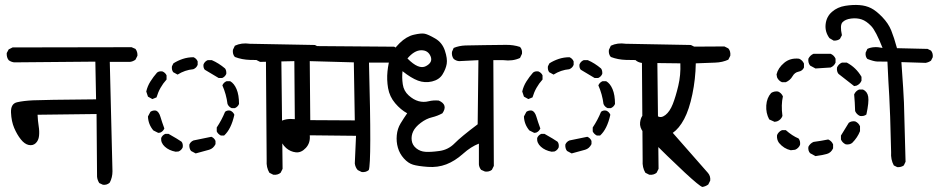

<svg xmlns="http://www.w3.org/2000/svg" viewBox="-20 -741 3742 766"><path d="M390.6 -3.9 376 -10.7Q368.2 -23.4 367.2 -36.1L365.2 -286.1L129.9 -283.2Q130.9 -258.8 134.3 -237.8Q137.7 -216.8 135.7 -198.7Q133.8 -180.7 122.6 -169.9Q111.3 -159.2 94.7 -162.6Q78.1 -166 63 -185.1Q47.9 -204.1 36.6 -230.5Q25.4 -256.8 23.9 -292Q22.5 -327.1 47.9 -333Q73.2 -338.9 111.8 -340.8Q150.4 -342.8 363.3 -344.7L360.4 -495.1L36.1 -492.2Q23.4 -494.1 14.6 -501Q5.9 -511.7 6.8 -529.3L14.6 -543.9L30.3 -551.8L504.9 -552.7L520.5 -545.9Q529.3 -534.2 528.3 -518.6L520.5 -502.9Q509.8 -495.1 498 -494.1H418L428.7 -57.6Q428.7 -33.2 418 -12.7Q407.2 -2 390.6 -3.9Z M1070.3 -43.9 1054.7 -51.8Q1042 -73.2 1043.9 -100.6L1041 -501Q1009.8 -501 977.5 -502Q945.3 -502.9 917 -513.7Q907.2 -524.4 909.2 -542L917 -558.6Q943.4 -571.3 976.6 -566.4L1236.3 -561.5L1252 -553.7Q1261.7 -542 1259.8 -524.4L1252 -508.8Q1241.2 -501 1228.5 -500H1102.5L1107.4 -67.4L1099.6 -51.8Q1087.9 -42 1070.3 -43.9ZM760.7 -128.9 742.2 -138.7Q734.4 -148.4 735.4 -164.1Q740.2 -175.8 752 -180.7Q788.1 -187.5 823.2 -195.3Q835 -190.4 839.8 -178.7V-166Q831.1 -148.4 814.5 -143.6ZM680.7 -135.7Q654.3 -140.6 637.7 -155.8Q621.1 -170.9 623 -190.4Q627.9 -202.1 639.6 -207H652.3Q690.4 -185.5 704.1 -175.8Q710.9 -168 709 -153.3Q704.1 -141.6 692.4 -136.7ZM861.3 -200.2Q849.6 -206.1 844.7 -216.8V-232.4Q864.3 -261.7 877.9 -294.9Q885.7 -301.8 898.4 -299.8Q910.2 -294.9 915 -283.2Q902.3 -225.6 874 -200.2ZM611.3 -210.9 591.8 -220.7Q571.3 -245.1 570.3 -276.4L580.1 -294.9Q589.8 -301.8 602.5 -299.8Q614.3 -294.9 620.1 -274.9Q626 -254.9 635.7 -228.5Q630.9 -216.8 619.1 -211.9ZM904.3 -309.6Q892.6 -314.5 887.7 -326.2Q882.8 -365.2 867.2 -400.4Q872.1 -412.1 883.8 -417H898.4Q914.1 -408.2 923.8 -385.3Q933.6 -362.3 933.6 -326.2Q928.7 -314.5 917 -309.6ZM587.9 -345.7 570.3 -355.5 563.5 -376Q568.4 -397.5 580.1 -416Q591.8 -434.6 606.4 -451.2Q614.3 -458 627.9 -456.1Q639.6 -451.2 644.5 -440.4V-423.8Q616.2 -392.6 604.5 -352.5ZM852.5 -429.7 796.9 -462.9Q790 -471.7 792 -484.4Q796.9 -496.1 808.6 -501H825.2Q852.5 -489.3 877.9 -467.8Q883.8 -460 882.8 -446.3Q877.9 -434.6 866.2 -429.7ZM688.5 -443.4 670.9 -453.1Q664.1 -462.9 666 -476.6L671.9 -488.3Q688.5 -499 709 -505.9Q729.5 -512.7 752 -512.7Q763.7 -507.8 768.6 -496.1V-482.4Q763.7 -469.7 751 -464.8Q717.8 -461.9 688.5 -443.4Z M1422.9 -54.7 1407.2 -62.5Q1397.5 -73.2 1395.5 -88.9L1400.4 -199.2L1215.8 -201.2Q1218.8 -170.9 1200.2 -150.9Q1181.6 -130.9 1160.2 -133.3Q1138.7 -135.7 1121.6 -150.4Q1104.5 -165 1088.9 -202.6Q1073.2 -240.2 1096.2 -254.9Q1119.1 -269.5 1156.2 -265.6L1154.3 -497.1L1017.6 -494.1L1002 -502Q993.2 -512.7 994.1 -531.2L1002 -546.9Q1028.3 -560.5 1061.5 -558.6L1552.7 -554.7L1570.3 -544.9Q1580.1 -534.2 1578.1 -515.6L1570.3 -500Q1559.6 -492.2 1546.9 -491.2H1452.1Q1462.9 -90.8 1451.2 -62.5Q1439.5 -52.7 1422.9 -54.7ZM1395.5 -260.7 1391.6 -492.2 1215.8 -497.1 1217.8 -261.7Z M1915 -56.6 1899.4 -63.5Q1891.6 -73.2 1890.6 -85V-168Q1859.4 -156.2 1827.1 -127.4Q1794.9 -98.6 1760.7 -85.4Q1726.6 -72.3 1687 -75.2Q1647.5 -78.1 1627.9 -84Q1608.4 -89.8 1591.3 -108.9Q1574.2 -127.9 1567.4 -151.9Q1560.5 -175.8 1563 -201.7Q1565.4 -227.5 1578.1 -248.5Q1590.8 -269.5 1604.5 -289.1Q1579.1 -302.7 1556.6 -329.1Q1534.2 -355.5 1528.3 -389.2Q1522.5 -422.9 1525.9 -456.1Q1529.3 -489.3 1538.1 -515.6Q1546.9 -542 1574.2 -568.8Q1601.6 -595.7 1631.3 -602.5Q1661.1 -609.4 1674.8 -606.4Q1688.5 -603.5 1716.3 -587.4Q1744.1 -571.3 1754.9 -539.1Q1765.6 -506.8 1762.2 -486.3Q1758.8 -465.8 1745.6 -444.3Q1732.4 -422.9 1703.6 -416Q1674.8 -409.2 1647.5 -419.4Q1620.1 -429.7 1585.9 -457Q1583 -431.6 1586.9 -404.8Q1590.8 -377.9 1610.4 -360.4Q1629.9 -342.8 1649.9 -337.4Q1669.9 -332 1689.5 -336.9Q1709 -341.8 1730.5 -339.8Q1768.6 -323.2 1745.1 -289.1Q1725.6 -278.3 1703.1 -272.9Q1680.7 -267.6 1658.7 -251Q1636.7 -234.4 1628.4 -216.8Q1620.1 -199.2 1622.6 -180.7Q1625 -162.1 1640.6 -149.4Q1656.2 -136.7 1677.2 -135.3Q1698.2 -133.8 1733.4 -138.7Q1768.6 -143.6 1793.9 -169.4Q1819.3 -195.3 1885.7 -245.1L1888.7 -501L1811.5 -497.1Q1799.8 -498 1790 -505.9Q1781.2 -517.6 1783.2 -534.2L1790 -549.8Q1811.5 -558.6 1836.4 -559.6Q1861.3 -560.5 1914.1 -561Q1966.8 -561.5 1997.6 -562Q2028.3 -562.5 2054.7 -553.7Q2064.5 -543 2062.5 -526.4L2054.7 -509.8Q2025.4 -496.1 1988.3 -501H1948.2L1950.2 -79.1L1942.4 -63.5Q1931.6 -54.7 1915 -56.6ZM1605.5 -507.8Q1650.4 -461.9 1679.2 -477.1Q1708 -492.2 1697.8 -516.6Q1687.5 -541 1660.2 -540.5Q1632.8 -540 1605.5 -507.8Z M2570.3 -43.9 2554.7 -51.8Q2542 -73.2 2543.9 -100.6L2541 -501Q2509.8 -501 2477.5 -502Q2445.3 -502.9 2417 -513.7Q2407.2 -524.4 2409.2 -542L2417 -558.6Q2443.4 -571.3 2476.6 -566.4L2736.3 -561.5L2752 -553.7Q2761.7 -542 2759.8 -524.4L2752 -508.8Q2741.2 -501 2728.5 -500H2602.5L2607.4 -67.4L2599.6 -51.8Q2587.9 -42 2570.3 -43.9ZM2260.7 -128.9 2242.2 -138.7Q2234.4 -148.4 2235.4 -164.1Q2240.2 -175.8 2252 -180.7Q2288.1 -187.5 2323.2 -195.3Q2335 -190.4 2339.8 -178.7V-166Q2331.1 -148.4 2314.5 -143.6ZM2180.7 -135.7Q2154.3 -140.6 2137.7 -155.8Q2121.1 -170.9 2123 -190.4Q2127.9 -202.1 2139.6 -207H2152.3Q2190.4 -185.5 2204.1 -175.8Q2210.9 -168 2209 -153.3Q2204.1 -141.6 2192.4 -136.7ZM2361.3 -200.2Q2349.6 -206.1 2344.7 -216.8V-232.4Q2364.3 -261.7 2377.9 -294.9Q2385.7 -301.8 2398.4 -299.8Q2410.2 -294.9 2415 -283.2Q2402.3 -225.6 2374 -200.2ZM2111.3 -210.9 2091.8 -220.7Q2071.3 -245.1 2070.3 -276.4L2080.1 -294.9Q2089.8 -301.8 2102.5 -299.8Q2114.3 -294.9 2120.1 -274.9Q2126 -254.9 2135.7 -228.5Q2130.9 -216.8 2119.1 -211.9ZM2404.3 -309.6Q2392.6 -314.5 2387.7 -326.2Q2382.8 -365.2 2367.2 -400.4Q2372.1 -412.1 2383.8 -417H2398.4Q2414.1 -408.2 2423.8 -385.3Q2433.6 -362.3 2433.6 -326.2Q2428.7 -314.5 2417 -309.6ZM2087.9 -345.7 2070.3 -355.5 2063.5 -376Q2068.4 -397.5 2080.1 -416Q2091.8 -434.6 2106.4 -451.2Q2114.3 -458 2127.9 -456.1Q2139.6 -451.2 2144.5 -440.4V-423.8Q2116.2 -392.6 2104.5 -352.5ZM2352.5 -429.7 2296.9 -462.9Q2290 -471.7 2292 -484.4Q2296.9 -496.1 2308.6 -501H2325.2Q2352.5 -489.3 2377.9 -467.8Q2383.8 -460 2382.8 -446.3Q2377.9 -434.6 2366.2 -429.7ZM2188.5 -443.4 2170.9 -453.1Q2164.1 -462.9 2166 -476.6L2171.9 -488.3Q2188.5 -499 2209 -505.9Q2229.5 -512.7 2252 -512.7Q2263.7 -507.8 2268.6 -496.1V-482.4Q2263.7 -469.7 2251 -464.8Q2217.8 -461.9 2188.5 -443.4Z M2782.2 4.9Q2759.8 -1 2546.9 -212.9Q2531.2 -232.4 2533.7 -252.9Q2536.1 -273.4 2546.9 -284.2Q2557.6 -294.9 2573.7 -291Q2589.8 -287.1 2603.5 -277.8Q2617.2 -268.6 2634.8 -282.2Q2652.3 -295.9 2664.1 -325.7Q2675.8 -355.5 2686 -398.4Q2696.3 -441.4 2694.3 -488.3L2539.1 -490.2Q2526.4 -492.2 2516.6 -500Q2507.8 -512.7 2508.8 -529.3L2516.6 -545.9Q2527.3 -555.7 2544.9 -553.7L2870.1 -555.7L2885.7 -547.9Q2895.5 -537.1 2893.6 -518.6L2885.7 -502.9Q2862.3 -492.2 2833.5 -491.2Q2804.7 -490.2 2755.9 -488.3Q2754.9 -425.8 2742.2 -364.7Q2729.5 -303.7 2709.5 -266.1Q2689.5 -228.5 2664.1 -210.9L2804.7 -50.8Q2815.4 -38.1 2813.5 -20.5L2805.7 -4.9Q2794.9 2.9 2782.2 4.9Z M3559.6 -74.2 3545.9 -81.1Q3533.2 -104.5 3535.2 -133.8Q3531.2 -304.7 3527.8 -356.9Q3524.4 -409.2 3520.5 -495.1Q3492.2 -495.1 3479 -495.6Q3465.8 -496.1 3440.4 -505.9Q3431.6 -515.6 3433.6 -531.2L3440.4 -545.9Q3464.8 -557.6 3501 -549.8Q3474.6 -617.2 3455.6 -637.2Q3436.5 -657.2 3417.5 -663.6Q3398.4 -669.9 3375.5 -667Q3352.5 -664.1 3341.3 -652.3Q3330.1 -640.6 3338.9 -600.6L3331.1 -585.9Q3321.3 -578.1 3305.7 -579.1L3289.1 -588.9Q3270.5 -614.3 3273.9 -644.5Q3277.3 -674.8 3299.3 -693.8Q3321.3 -712.9 3352.1 -717.8Q3382.8 -722.7 3408.7 -720.7Q3434.6 -718.8 3455.1 -708.5Q3475.6 -698.2 3500 -672.9Q3524.4 -647.5 3535.6 -619.6Q3546.9 -591.8 3558.6 -548.8L3680.7 -545.9L3694.3 -539.1Q3703.1 -528.3 3701.2 -512.7L3694.3 -499Q3684.6 -492.2 3672.9 -490.2L3576.2 -493.2Q3585 -371.1 3586.4 -332Q3587.9 -293 3592.8 -95.7L3585.9 -81.1Q3575.2 -73.2 3559.6 -74.2ZM3233.4 -118.2 3211.9 -129.9Q3203.1 -139.6 3205.1 -155.3Q3211.9 -168.9 3225.6 -174.8Q3254.9 -178.7 3284.2 -184.6Q3297.9 -178.7 3303.7 -165V-149.4Q3295.9 -131.8 3279.3 -127Q3262.7 -122.1 3233.4 -118.2ZM3134.8 -141.6Q3107.4 -147.5 3087.9 -170.9Q3078.1 -184.6 3080.1 -202.1Q3085.9 -215.8 3099.6 -221.7H3115.2Q3140.6 -199.2 3166 -188.5Q3173.8 -178.7 3171.9 -163.1Q3166 -149.4 3152.3 -143.6ZM3354.5 -165Q3340.8 -170.9 3335 -184.6V-200.2L3366.2 -251Q3376 -258.8 3391.6 -256.8Q3405.3 -251 3411.1 -237.3V-217.8Q3401.4 -192.4 3379.9 -170.9Q3370.1 -163.1 3354.5 -165ZM3070.3 -254.9 3048.8 -264.6Q3035.2 -290 3037.1 -320.3Q3039.1 -350.6 3056.6 -370.1Q3068.4 -377.9 3084 -376Q3097.7 -370.1 3103.5 -356.4Q3095.7 -323.2 3101.6 -278.3Q3095.7 -262.7 3080.1 -256.8ZM3411.1 -278.3Q3397.5 -284.2 3391.6 -297.9Q3390.6 -334 3387.7 -364.3Q3393.6 -377.9 3407.2 -383.8H3422.9Q3440.4 -376 3443.8 -355Q3447.3 -334 3436.5 -284.2Q3426.8 -276.4 3411.1 -278.3ZM3387.7 -397.5 3325.2 -446.3Q3317.4 -456.1 3319.3 -471.7Q3325.2 -485.4 3338.9 -491.2H3358.4Q3395.5 -471.7 3417 -434.6V-418.9Q3411.1 -405.3 3397.5 -399.4ZM3099.6 -413.1Q3085.9 -418.9 3080.1 -432.6L3078.1 -444.3Q3084 -469.7 3108.4 -490.2Q3132.8 -510.7 3168 -506.8Q3181.6 -501 3187.5 -487.3V-471.7Q3181.6 -458 3166 -455.1Q3150.4 -452.1 3141.6 -436.5Q3132.8 -420.9 3115.2 -413.1ZM3233.4 -467.8 3211.9 -479.5Q3203.1 -491.2 3205.1 -506.8Q3211.9 -520.5 3225.6 -526.4H3293.9Q3307.6 -520.5 3313.5 -506.8V-491.2Q3307.6 -477.5 3293.9 -471.7Z"/></svg>

Font: JasonHandwriting1
Style: Regular
Weight: 400
Version: Version 1.48.20